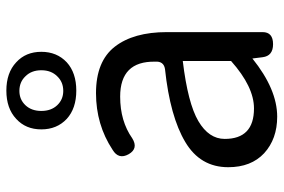

<svg xmlns="http://www.w3.org/2000/svg" viewBox="-164 -715 892 604"><g transform="rotate(-90 282.0 -413.0)"><path d="M217 13Q147 13 102 -28Q58 -69 58 -141Q58 -229 137 -276Q217 -324 367 -340Q392 -344 390 -371Q392 -481 280 -481Q203 -481 149 -443Q117 -423 99 -454Q81 -486 113 -505Q192 -557 291 -557Q391 -557 437 -498Q483 -439 483 -334V-33Q483 0 445 0Q408 0 404 -33L400 -65Q303 13 217 13ZM243 -60Q311 -60 392 -132V-284Q259 -268 203 -235Q147 -202 147 -152Q147 -60 243 -60ZM210 -649Q177 -680 177 -729Q177 -778 210 -808Q243 -839 299 -839Q355 -839 388 -808Q421 -778 421 -729Q421 -680 388 -649Q355 -619 299 -619Q243 -619 210 -649ZM298 -660Q326 -660 344 -679Q363 -698 363 -729Q363 -760 344 -779Q326 -798 298 -798Q271 -798 253 -779Q235 -760 235 -729Q235 -698 253 -679Q271 -660 298 -660Z"/></g></svg>

Font: Swei Gothic CJK TC Regular
Style: Regular
Weight: 400
Version: Version 2.129